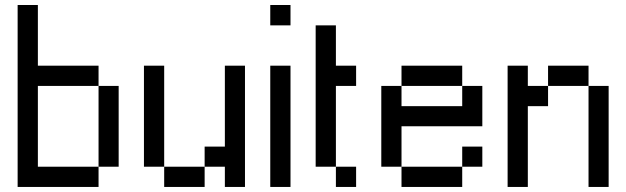

<svg xmlns="http://www.w3.org/2000/svg" viewBox="-20 -740 2479 760"><path d="M129.9 -399.9V-80.1H370.1V0H49.8V-720.2H129.9V-480H370.1V-399.9ZM449.7 -80.1H370.1V-399.9H449.7Z M790 0H629.9V-80.1H790ZM629.9 -80.1H549.8V-480H629.9ZM870.1 -480H949.7V0H870.1V-80.1H790V-159.7H870.1Z M1129.9 0H1049.8V-480H1129.9ZM1129.9 -639.6H1049.8V-720.2H1129.9Z M1389.6 -399.9H1309.6V-80.1H1229.5V-639.6H1309.6V-480H1389.6ZM1389.6 0H1309.6V-80.1H1389.6Z M1809.6 0H1569.3V-80.1H1809.6ZM1889.2 -80.1H1809.6V-159.7H1889.2ZM1809.6 -399.9H1569.3V-480H1809.6ZM1889.2 -240.2H1569.3V-80.1H1489.3V-399.9H1569.3V-319.8H1809.6V-399.9H1889.2Z M2069.3 -480V-399.9H2149.4V-319.8H2069.3V0H1989.3V-480ZM2389.2 0H2309.6V-399.9H2389.2ZM2309.6 -399.9H2149.4V-480H2309.6Z"/></svg>

Font: W95FA
Style: Regular
Weight: 400
Designer: FontsArena.com
Foundry: Alina Sava
Version: Version 1.002;Fontself Maker 3.4.0